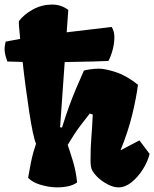

<svg xmlns="http://www.w3.org/2000/svg" viewBox="-68 -808 673 838"><path d="M177.7 9.8Q142.6 8.8 107.4 -2Q72.3 -12.7 54.7 -32.2Q61.5 -71.8 66.7 -97.2Q71.8 -122.6 77.1 -141.4Q82.5 -160.2 88.9 -179.7Q88.9 -180.2 89.1 -180.2Q89.4 -180.2 89.4 -180.7Q83 -193.8 75.2 -231Q67.4 -268.1 59.6 -319.3Q51.8 -370.6 44.2 -427.5Q36.6 -484.4 30.8 -537.6Q-6.3 -538.6 -36.1 -539.6Q-44.9 -563.5 -47.4 -583Q-49.8 -602.5 -43 -626.5L20 -638.2Q16.6 -670.9 15.1 -691.7Q13.7 -712.4 14.6 -715.8Q37.1 -745.6 75.4 -766.6Q113.8 -787.6 157.7 -788.1Q198.7 -788.6 230 -764.6L223.1 -667L419.4 -690.4Q431.2 -671.9 431.2 -645.3Q431.2 -618.7 423.8 -591.1Q416.5 -563.5 405.3 -542Q391.6 -541 337.9 -539.6Q284.2 -538.1 214.4 -537.1L194.3 -252.9L200.7 -251.5H201.2L202.6 -251Q219.2 -304.7 233.9 -344.7Q248.5 -384.8 263.9 -421.1Q279.3 -457.5 298.3 -500Q306.2 -502.4 323.5 -505.1Q340.8 -507.8 361.8 -508.3Q389.2 -508.8 437.3 -493.2Q485.4 -477.5 534.2 -438Q526.9 -380.9 509 -307.1Q491.2 -233.4 458 -151.9L540.5 -195.3L585 -136.2Q576.7 -102.5 555.4 -68.8Q534.2 -35.2 506.6 -12.9Q479 9.3 450.7 9.8Q428.2 10.3 401.4 -3.7Q374.5 -17.6 353.5 -39.1Q344.2 -48.8 335.7 -62Q327.1 -75.2 327.1 -107.9Q327.1 -141.1 328.1 -163.8Q329.1 -186.5 330.6 -206.1Q332 -225.6 333.7 -249.3Q335.4 -272.9 336.9 -308.1L323.7 -312.5Q307.1 -292 282 -258.5Q256.8 -225.1 227.5 -175.8Q239.7 -140.1 251.5 -100.6Q263.2 -61 268.6 -11.7Q251.5 0.5 227.3 5.4Q203.1 10.3 177.7 9.8Z"/></svg>

Font: Fruktur
Style: Regular
Weight: 400
Designer: Viktoriya Grabowska, Eben Sorkin
Foundry: Viktoriya Grabowska
Version: Version 1.008; ttfautohint (v1.8.4.7-5d5b)